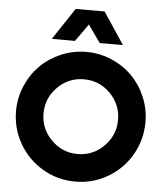

<svg xmlns="http://www.w3.org/2000/svg" viewBox="-60 -941 865 1006"><g transform="rotate(5 373.0 -438.5)"><path d="M32.2 -330.1Q32.2 -399.4 59.3 -462.4Q86.4 -525.4 132.1 -570.8Q177.7 -616.2 240.7 -643.1Q303.7 -669.9 373 -669.9Q442.4 -669.9 505.4 -643.1Q568.4 -616.2 613.8 -570.8Q659.2 -525.4 686 -462.4Q712.9 -399.4 712.9 -330.1Q712.9 -237.3 667.5 -158.4Q622.1 -79.6 543.7 -33.7Q465.3 12.2 373 12.2Q280.8 12.2 202.1 -33.7Q123.5 -79.6 77.9 -158.4Q32.2 -237.3 32.2 -330.1ZM176.8 -329.1Q176.8 -248.5 234.6 -190.7Q292.5 -132.8 373 -132.8Q453.6 -132.8 511.2 -190.7Q568.8 -248.5 568.8 -329.1Q568.8 -410.2 511.5 -468Q454.1 -525.9 373 -525.9Q292 -525.9 234.4 -468Q176.8 -410.2 176.8 -329.1ZM186 -722.2 296.9 -889.2H449.2L560.1 -722.2H438L373 -814L308.1 -722.2Z"/></g></svg>

Font: Human Sans
Style: Bold
Weight: 700
Designer: Tim Radville
Foundry: Continuum
Version: Version 1.000;FEAKit 1.0